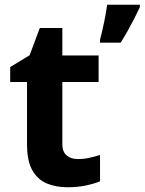

<svg xmlns="http://www.w3.org/2000/svg" viewBox="-20 -780 610 810"><path d="M308 -109Q333 -109 356 -114Q379 -119 402 -126V-15Q378 -5 342.5 2.5Q307 10 265 10Q216 10 177.5 -6Q139 -22 116.5 -61.5Q94 -101 94 -171V-434H23V-497L105 -547L148 -662H243V-546H396V-434H243V-171Q243 -140 261 -124.5Q279 -109 308 -109ZM570 -750Q560 -728 547.5 -703.5Q535 -679 520.5 -653Q506 -627 489 -600H402V-613Q406 -628 410.5 -646.5Q415 -665 419 -685Q423 -705 426.5 -724.5Q430 -744 432 -760H570Z"/></svg>

Font: Noto Sans Armenian
Style: Bold
Weight: 700
Version: Version 2.007